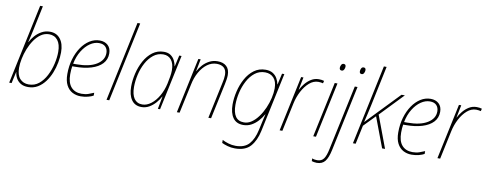

<svg xmlns="http://www.w3.org/2000/svg" viewBox="-76 -1160 4584 1801"><g transform="rotate(10 2215.5 -260.0)"><path d="M203 10Q160 10 132 -7Q104 -24 89 -51Q74 -78 71 -108H69L45 0H22L183 -760H209L159 -522Q153 -495 146 -464.5Q139 -434 132 -406H134Q150 -438 176.5 -468Q203 -498 238.5 -517.5Q274 -537 317 -537Q380 -537 416 -491Q452 -445 452 -364Q452 -318 442.5 -267Q433 -216 413.5 -167Q394 -118 364 -78Q334 -38 294 -14Q254 10 203 10ZM204 -15Q260 -15 301 -48.5Q342 -82 369.5 -135.5Q397 -189 411 -249.5Q425 -310 425 -363Q425 -436 395 -474Q365 -512 313 -512Q271 -512 236 -488Q201 -464 173.5 -424Q146 -384 127 -336Q108 -288 98.5 -240.5Q89 -193 89 -154Q89 -85 120.5 -50Q152 -15 204 -15Z M703 10Q660 10 624 -9Q588 -28 566.5 -69Q545 -110 545 -175Q545 -250 564 -315.5Q583 -381 617 -431Q651 -481 695.5 -509Q740 -537 791 -537Q839 -537 869 -509.5Q899 -482 899 -432Q899 -374 862 -334.5Q825 -295 758 -274.5Q691 -254 602 -254H578Q575 -239 573.5 -218.5Q572 -198 572 -177Q572 -96 608 -55.5Q644 -15 708 -15Q744 -15 773 -25Q802 -35 824 -45V-18Q805 -7 772.5 1.5Q740 10 703 10ZM614 -279Q736 -279 804 -321Q872 -363 872 -431Q872 -467 851 -489.5Q830 -512 788 -512Q745 -512 703 -483.5Q661 -455 628.5 -402.5Q596 -350 582 -279Z M949 0 1110 -760H1136L975 0Z M1283 10Q1220 10 1187.5 -36.5Q1155 -83 1155 -163Q1155 -223 1170.5 -288.5Q1186 -354 1217 -410.5Q1248 -467 1294.5 -502Q1341 -537 1402 -537Q1442 -537 1467 -519.5Q1492 -502 1505.5 -475Q1519 -448 1523 -421H1525L1549 -527H1571L1459 0H1438L1461 -121H1459Q1443 -90 1417 -60Q1391 -30 1357 -10Q1323 10 1283 10ZM1286 -15Q1329 -15 1370 -46.5Q1411 -78 1441.5 -131.5Q1472 -185 1486 -249Q1494 -287 1499.5 -319.5Q1505 -352 1505 -379Q1505 -442 1477 -477Q1449 -512 1401 -512Q1348 -512 1307 -479.5Q1266 -447 1238 -395Q1210 -343 1196 -282Q1182 -221 1182 -164Q1182 -92 1208.5 -53.5Q1235 -15 1286 -15Z M1619 0 1731 -527H1753L1730 -411H1732Q1747 -441 1773 -470Q1799 -499 1834.5 -518Q1870 -537 1914 -537Q1968 -537 1998.5 -508.5Q2029 -480 2029 -425Q2029 -408 2025.5 -383.5Q2022 -359 2017 -337L1945 0H1919L1992 -343Q1997 -364 2000 -384.5Q2003 -405 2003 -422Q2003 -468 1978.5 -490Q1954 -512 1910 -512Q1861 -512 1819.5 -481.5Q1778 -451 1748 -398Q1718 -345 1705 -279L1645 0Z M2214 240Q2176 240 2143 230.5Q2110 221 2088 210V181Q2111 194 2145.5 204.5Q2180 215 2215 215Q2301 215 2344 166.5Q2387 118 2406 30L2417 -20Q2421 -41 2428 -70Q2435 -99 2441 -124H2439Q2420 -90 2392 -59Q2364 -28 2329 -9Q2294 10 2252 10Q2186 10 2153.5 -36.5Q2121 -83 2121 -163Q2121 -223 2136.5 -288.5Q2152 -354 2183 -410.5Q2214 -467 2261 -502Q2308 -537 2371 -537Q2413 -537 2440 -520Q2467 -503 2482 -476.5Q2497 -450 2502 -421H2504L2528 -527H2550L2430 36Q2410 130 2361 185Q2312 240 2214 240ZM2255 -15Q2293 -15 2327 -38.5Q2361 -62 2390 -101.5Q2419 -141 2440 -189Q2461 -237 2472.5 -286.5Q2484 -336 2484 -379Q2484 -444 2453 -478Q2422 -512 2370 -512Q2315 -512 2273.5 -479.5Q2232 -447 2204 -394.5Q2176 -342 2162 -281.5Q2148 -221 2148 -164Q2148 -92 2174 -53.5Q2200 -15 2255 -15Z M2598 0 2710 -527H2732L2708 -407H2710Q2724 -436 2748.5 -466Q2773 -496 2805.5 -516Q2838 -536 2878 -536Q2906 -536 2928 -529L2922 -505Q2914 -507 2902.5 -509Q2891 -511 2878 -511Q2831 -511 2791.5 -476.5Q2752 -442 2723.5 -387.5Q2695 -333 2682 -272L2624 0Z M3074 -653Q3052 -653 3052 -676Q3052 -690 3059.5 -704Q3067 -718 3082 -718Q3103 -718 3103 -695Q3103 -681 3095.5 -667Q3088 -653 3074 -653ZM2918 0 3030 -527H3056L2944 0Z M3264 -653Q3243 -653 3243 -676Q3243 -690 3250 -704Q3257 -718 3272 -718Q3293 -718 3293 -695Q3293 -681 3285.5 -667Q3278 -653 3264 -653ZM2993 240Q2981 240 2967 237.5Q2953 235 2945 232V206Q2956 211 2969 213Q2982 215 2993 215Q3034 215 3055 186Q3076 157 3089 92L3221 -527H3247L3115 95Q3099 171 3072 205.5Q3045 240 2993 240Z M3296 0 3457 -760H3483L3402 -376Q3392 -331 3384 -294Q3376 -257 3365 -215H3366L3666 -527H3698L3487 -307L3602 0H3574L3466 -287L3360 -178L3322 0Z M3855 10Q3812 10 3776 -9Q3740 -28 3718.5 -69Q3697 -110 3697 -175Q3697 -250 3716 -315.5Q3735 -381 3769 -431Q3803 -481 3847.5 -509Q3892 -537 3943 -537Q3991 -537 4021 -509.5Q4051 -482 4051 -432Q4051 -374 4014 -334.5Q3977 -295 3910 -274.5Q3843 -254 3754 -254H3730Q3727 -239 3725.5 -218.5Q3724 -198 3724 -177Q3724 -96 3760 -55.5Q3796 -15 3860 -15Q3896 -15 3925 -25Q3954 -35 3976 -45V-18Q3957 -7 3924.5 1.5Q3892 10 3855 10ZM3766 -279Q3888 -279 3956 -321Q4024 -363 4024 -431Q4024 -467 4003 -489.5Q3982 -512 3940 -512Q3897 -512 3855 -483.5Q3813 -455 3780.5 -402.5Q3748 -350 3734 -279Z M4101 0 4213 -527H4235L4211 -407H4213Q4227 -436 4251.5 -466Q4276 -496 4308.5 -516Q4341 -536 4381 -536Q4409 -536 4431 -529L4425 -505Q4417 -507 4405.5 -509Q4394 -511 4381 -511Q4334 -511 4294.5 -476.5Q4255 -442 4226.5 -387.5Q4198 -333 4185 -272L4127 0Z"/></g></svg>

Font: Noto Sans SemiCondensed Thin
Style: Italic
Weight: 100
Width: 4
Italic angle: -12°
Designer: Monotype Design Team
Foundry: Monotype Imaging Inc.
Version: Version 2.013; ttfautohint (v1.8.4.7-5d5b)